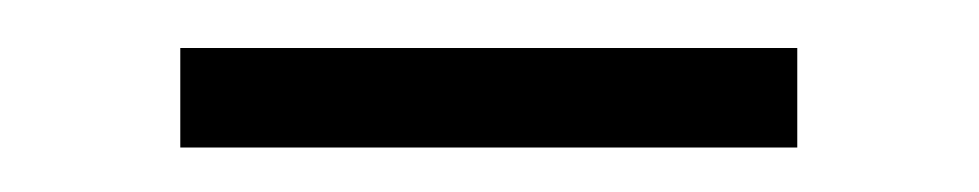

<svg xmlns="http://www.w3.org/2000/svg" viewBox="-20 -652 418 82"><path d="M57 -589V-631.5H320.5V-589Z"/></svg>

Font: Anek Gurmukhi Light
Style: Regular
Weight: 300
Designer: Sarang Kulkarni (Gurmukhi), Yesha Goshar (Latin)
Foundry: Ek Type
Version: Version 1.003